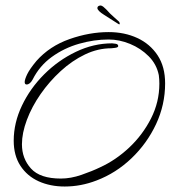

<svg xmlns="http://www.w3.org/2000/svg" viewBox="-20 -657 648 700"><path d="M216 23Q163 23 121 4Q79 -15 54.5 -52.5Q30 -90 30 -144Q30 -209 60 -272Q90 -335 141 -386Q192 -437 256.5 -468Q321 -499 389 -499Q392 -499 401.5 -497.5Q411 -496 411 -489Q411 -484 399.5 -482.5Q388 -481 386 -481Q337 -481 290 -458.5Q243 -436 201.5 -398Q160 -360 128 -314Q96 -268 78 -220Q60 -172 60 -131Q60 -79 93 -42.5Q126 -6 202 -6Q238 -6 277 -19.5Q316 -33 345 -47Q402 -73 451 -119Q500 -165 530.5 -225Q561 -285 561 -352Q561 -359 560.5 -367.5Q560 -376 559 -383Q551 -423 522 -452Q493 -481 454 -497Q415 -513 376 -513Q323 -513 268.5 -497.5Q214 -482 169 -449.5Q124 -417 99 -367Q89 -349 77 -349Q70 -349 70 -358Q70 -367 79 -386Q88 -405 113 -435Q161 -489 233.5 -514.5Q306 -540 376 -540Q434 -540 480.5 -518.5Q527 -497 554.5 -455.5Q582 -414 582 -353Q582 -275 549 -204.5Q516 -134 459.5 -80Q403 -26 332 1Q275 23 216 23ZM411 -570Q385 -587 360 -602.5Q335 -618 335 -628Q335 -632 339 -635Q344 -637 346 -637Q351 -637 356.5 -632.5Q362 -628 367 -623Q381 -607 395 -595Q409 -583 414 -578Q416 -576 416.5 -571Q417 -566 411 -570Z"/></svg>

Font: Fuggles
Style: Regular
Weight: 400
Designer: Rob Leuschke
Foundry: Robert E. Leuschke
Version: Version 1.100; ttfautohint (v1.8.3)